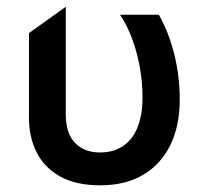

<svg xmlns="http://www.w3.org/2000/svg" viewBox="-20 -539 609 574"><path d="M280.2 15Q205.8 15 158.6 -12Q111.4 -39.1 89 -84.5Q66.6 -130 66.6 -185.9V-440.1L176.6 -518.8V-197.6Q176.6 -140.5 204.2 -111.8Q231.8 -83.1 279.9 -83.1Q312.1 -83.4 335.8 -95.3Q359.5 -107.1 375 -128.6Q390.6 -150 398.3 -180Q406.1 -210.1 406.1 -246.6Q406.1 -292.9 398.1 -337.6Q390.1 -382.2 375.1 -422.7Q360.2 -463.1 338.9 -495H454.8Q485 -442 501.2 -375.9Q517.4 -309.8 517.4 -241.1Q517.4 -164.8 490.2 -107.3Q462.9 -49.8 410 -17.5Q357.1 14.8 280.2 15Z"/></svg>

Font: Geologica-Sharp
Style: Regular
Weight: 100
Designer: Sindre Bremnes, Frode Helland
Foundry: Monokrom Skriftforlag AS
Version: Version 1.010;gftools[0.9.28]